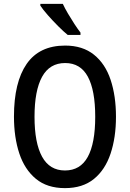

<svg xmlns="http://www.w3.org/2000/svg" viewBox="-20 -960 670 990"><path d="M578 -358Q578 -251 550 -167.5Q522 -84 464 -37Q406 10 315 10Q223 10 165 -38Q107 -86 79.5 -169Q52 -252 52 -359Q52 -536 117.5 -630.5Q183 -725 316 -725Q406 -725 464.5 -678Q523 -631 550.5 -548Q578 -465 578 -358ZM158 -358Q158 -223 197 -152Q236 -81 315 -81Q394 -81 432.5 -151Q471 -221 471 -358Q471 -494 433 -564.5Q395 -635 316 -635Q236 -635 197 -564Q158 -493 158 -358ZM304 -940Q314 -918 330.5 -890Q347 -862 364 -836Q381 -810 395 -792V-780H329Q308 -797 280 -825Q252 -853 226.5 -882Q201 -911 188 -931V-940Z"/></svg>

Font: Noto Sans Arabic UI Cn Md
Style: Regular
Weight: 500
Width: 3
Designer: Monotype Design Team, Nadine Chahine and Nizar Qandah
Foundry: Monotype Imaging Inc.
Version: Version 2.010; ttfautohint (v1.8.4.7-5d5b)